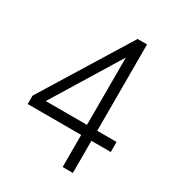

<svg xmlns="http://www.w3.org/2000/svg" viewBox="-170 -807 834 911"><g transform="rotate(30 246.5 -352.0)"><path d="M312 0V-176H19V-222L316 -704H368V-231H474V-176H368V0ZM86 -231H312V-600Z"/></g></svg>

Font: Zen Kaku Gothic New
Style: Regular
Weight: 400
Designer: Yoshimichi Ohira
Foundry: Positype
Version: Version 1.001